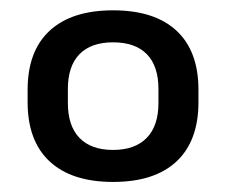

<svg xmlns="http://www.w3.org/2000/svg" viewBox="-20 -667 438 372"><path d="M199 -314.5Q119 -314.5 76.2 -354.2Q33.5 -394 33.5 -469V-493Q33.5 -568 76.2 -607.5Q119 -647 199 -647Q279.5 -647 322 -607.5Q364.5 -568 364.5 -493V-469Q364.5 -394 322 -354.2Q279.5 -314.5 199 -314.5ZM199 -376.5Q241.5 -376.5 264.2 -399.8Q287 -423 287 -467.5V-494.5Q287 -539 264.5 -562Q242 -585 199 -585Q156.5 -585 134 -562Q111.5 -539 111.5 -494.5V-467.5Q111.5 -423 134 -399.8Q156.5 -376.5 199 -376.5Z"/></svg>

Font: Anek Gujarati SemiExpanded Medium
Style: Regular
Weight: 500
Width: 6
Designer: Mrunmayee Ghaisas (Gujarati), Yesha Goshar (Latin)
Foundry: Ek Type
Version: Version 1.003